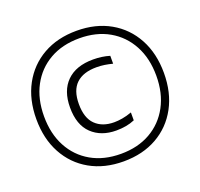

<svg xmlns="http://www.w3.org/2000/svg" viewBox="-131 -897 1097 1053"><g transform="rotate(-20 418.0 -370.0)"><path d="M418.5 11Q306.5 11 222.8 -36.5Q139 -84 92.5 -169.8Q46 -255.5 46 -370Q46 -484.5 92.5 -570.2Q139 -656 222.8 -703.5Q306.5 -751 418.5 -751Q530 -751 613.8 -703.5Q697.5 -656 744 -570.2Q790.5 -484.5 790.5 -370Q790.5 -255.5 744 -169.8Q697.5 -84 613.8 -36.5Q530 11 418.5 11ZM418.5 -33Q517.5 -33 591 -75Q664.5 -117 705.2 -192.8Q746 -268.5 746 -370Q746 -471.5 705.2 -547.2Q664.5 -623 591 -665Q517.5 -707 418.5 -707Q319 -707 245.5 -665Q172 -623 131.5 -547.2Q91 -471.5 91 -370Q91 -268.5 131.5 -192.8Q172 -117 245.5 -75Q319 -33 418.5 -33ZM438 -162Q349.5 -162 295.5 -213.8Q241.5 -265.5 241.5 -367Q241.5 -465 295.8 -518.5Q350 -572 450 -572Q501.5 -572 546 -558.5V-512.5Q522.5 -518.5 500.2 -522Q478 -525.5 452.5 -525.5Q375.5 -525.5 334.5 -487Q293.5 -448.5 293.5 -368.5Q293.5 -287 333.5 -247.8Q373.5 -208.5 442.5 -208.5Q464 -208.5 489.8 -212.8Q515.5 -217 546 -228V-182Q521.5 -171.5 494.5 -166.8Q467.5 -162 438 -162Z"/></g></svg>

Font: Encode Sans Condensed Condensed Light
Style: Regular
Weight: 300
Width: 3
Designer: Multiple Designers
Foundry: Impallari Type
Version: Version 3.000; ttfautohint (v1.8.3) -l 8 -r 50 -G 200 -x 14 